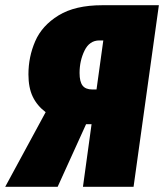

<svg xmlns="http://www.w3.org/2000/svg" viewBox="-73 -716 629 736"><path d="M536 -696 439 0H245L278 -240H257L148 0H-53L102 -286Q69 -311 52.5 -345.5Q36 -380 36 -431Q36 -498 62 -558Q88 -618 151.5 -657Q215 -696 319 -696ZM323 -561H308Q270 -561 251 -522Q232 -483 232 -436Q232 -403 243.5 -388Q255 -373 281 -373H297Z"/></svg>

Font: Fira Sans Extra Condensed Black
Style: Italic
Weight: 900
Width: 3
Italic angle: -8°
Designer: Carrois Corporate & Edenspiekermann AG
Foundry: Carrois Corporate GbR & Edenspiekermann AG
Version: Version 4.203